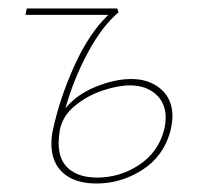

<svg xmlns="http://www.w3.org/2000/svg" viewBox="-20 -427 465 452"><path d="M386 -153Q386 -140 381 -118Q365 -59 315 -27Q265 5 207 5Q157 5 129 -19.5Q101 -44 101 -89Q101 -107 105 -123Q121 -197 155.5 -273Q190 -349 235 -392H40L43 -407H256L259 -398Q220 -365 186.5 -302.5Q153 -240 134 -172Q161 -205 206 -223Q251 -241 289 -241Q331 -241 358.5 -217.5Q386 -194 386 -153ZM370 -150Q370 -185 346.5 -205.5Q323 -226 286 -226Q258 -226 222 -214Q186 -202 157 -178.5Q128 -155 121 -122Q118 -104 118 -90Q118 -50 142 -29.5Q166 -9 209 -9Q262 -9 307 -38.5Q352 -68 366 -120Q370 -135 370 -150Z"/></svg>

Font: Ysabeau Thin
Style: Italic
Weight: 200
Italic angle: -12°
Designer: Christian Thalmann (Catharsis Fonts)
Version: Version 0.003